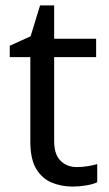

<svg xmlns="http://www.w3.org/2000/svg" viewBox="-20 -679 401 709"><path d="M264 -62Q284 -62 305 -65.5Q326 -69 339 -73V-6Q325 1 299 5.5Q273 10 249 10Q207 10 171.5 -4.5Q136 -19 114 -55Q92 -91 92 -156V-468H16V-510L93 -545L128 -659H180V-536H335V-468H180V-158Q180 -109 203.5 -85.5Q227 -62 264 -62Z"/></svg>

Font: loriya15
Style: Book
Weight: 400
Designer: Jelle Bosma - Monotype Design Team
Foundry: Monotype Imaging Inc.
Version: Version 2.003